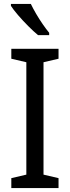

<svg xmlns="http://www.w3.org/2000/svg" viewBox="-20 -1015 358 984"><path d="M280 -51H38V-102L115 -120V-696L38 -714V-765H280V-714L203 -696V-120L280 -102ZM138 -995Q149 -972 165 -944.5Q181 -917 199 -891Q217 -865 232 -847V-835H175Q153 -853 125 -881Q97 -909 72.5 -937.5Q48 -966 36 -985V-995Z"/></svg>

Font: Noto Sans Tamil UI SemiCondensed
Style: Regular
Weight: 400
Width: 4
Designer: Jelle Bosma - Monotype Design Team
Foundry: Monotype Imaging Inc.
Version: Version 2.004; ttfautohint (v1.8.4.7-5d5b)